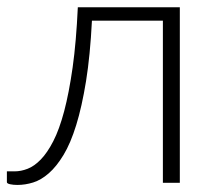

<svg xmlns="http://www.w3.org/2000/svg" viewBox="-22 -518 612 544"><path d="M487.5 0H439.5V-459.5H238.5Q233.5 -361 221.8 -288.2Q210 -215.5 194 -163.8Q178 -112 158 -79Q138 -46 116.2 -27Q94.5 -8 72 -1Q49.5 6 27.5 6Q15.5 6 6.5 4Q-2.5 2 -2.5 -2V-32.5H19.5Q37.5 -32.5 56.2 -39.8Q75 -47 93.5 -66Q112 -85 129 -118Q146 -151 159.8 -202.8Q173.5 -254.5 183.8 -327Q194 -399.5 198.5 -497.5H487.5Z"/></svg>

Font: Lato 2
Style: Regular
Weight: 300
Designer: Lukasz Dziedzic with Adam Twardoch and Botio Nikoltchev
Foundry: tyPoland Lukasz Dziedzic
Version: Version 2.015; 2015-08-06; http://www.latofonts.com/